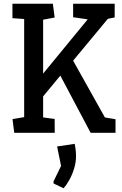

<svg xmlns="http://www.w3.org/2000/svg" viewBox="-20 -711 655 1028"><path d="M56.2 0 47 -73.3 109.4 -83.9V-609.2L46.6 -613.7V-691H263L272.7 -617.2L210.9 -605.5V-316.9L449.5 -607.4L371.5 -618.7V-691H594V-617.7L557.4 -610.2L371.5 -386.2L541.6 -82.2L598.5 -72.7V0H465.2L303 -306.2L210.9 -194.9V-82.3L272.6 -74.1L273.1 0ZM267.2 271.5 266.2 261.1 306.9 177.4 285.8 73.2 380 59.1Q381.5 65.6 384.2 84.2Q387 102.9 387 125.5Q387 157.8 377.1 190.5Q367.3 223.1 352 251Q336.7 278.9 320.2 297Z"/></svg>

Font: Kreon Light
Style: Regular
Weight: 300
Designer: Julia Petretta
Foundry: Julia Petretta and Eli Heuer
Version: Version 2.002